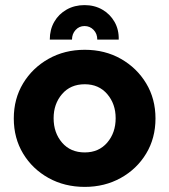

<svg xmlns="http://www.w3.org/2000/svg" viewBox="-20 -720 663 752"><path d="M312 12Q233 12 170 -23Q107 -58 70.5 -118.5Q34 -179 34 -256Q34 -333 70.5 -393.5Q107 -454 170 -489.5Q233 -525 312 -525Q391 -525 453.5 -489.5Q516 -454 552.5 -393.5Q589 -333 589 -256Q589 -179 552.5 -118.5Q516 -58 453 -23Q390 12 312 12ZM312 -123Q367 -123 400 -161.5Q433 -200 433 -257Q433 -313 400 -351.5Q367 -390 312 -390Q256 -390 223 -351.5Q190 -313 190 -257Q190 -200 223 -161.5Q256 -123 312 -123ZM311 -700Q272 -700 241 -682.5Q210 -665 192.5 -634.5Q175 -604 175 -565H262Q262 -587 276 -602.5Q290 -618 311 -618Q332 -618 346.5 -603Q361 -588 361 -565H445Q446 -604 428.5 -634.5Q411 -665 380.5 -682.5Q350 -700 311 -700Z"/></svg>

Font: MuseoModerno
Style: Bold
Weight: 700
Designer: Pablo Cosgaya, Héctor Gatti, Marcela Romero, and the Authors of The MuseoModerno Project.
Foundry: Omnibus-Type Team
Version: Version 1.001